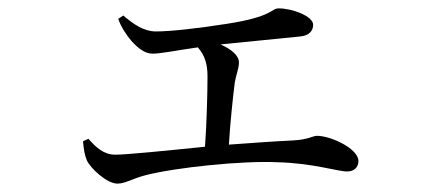

<svg xmlns="http://www.w3.org/2000/svg" viewBox="-20 -478 1040 458"><path d="M178 -141C180 -120 182 -108 187 -96C195 -77 235 -40 260 -40C279 -40 296 -52 327 -60C401 -79 560 -95 641 -91C726 -89 785 -69 808 -69C825 -69 835 -79 835 -94C835 -123 770 -154 736 -154C726 -154 716 -145 679 -143C635 -141 581 -137 526 -133C529 -185 536 -249 540 -281C543 -299 550 -315 550 -329C550 -346 531 -361 506 -372L696 -391C718 -393 727 -405 727 -419C727 -439 678 -458 645 -458C626 -458 632 -438 520 -421C450 -410 386 -403 352 -403C323 -403 299 -420 274 -441L262 -433C269 -413 282 -394 293 -381C308 -364 325 -350 344 -350C364 -350 402 -358 452 -365C468 -346 475 -327 475 -295C475 -259 473 -181 469 -128C371 -118 281 -109 255 -109C228 -109 209 -126 191 -147Z"/></svg>

Font: Harano Aji Mincho K1
Style: Regular
Weight: 400
Foundry: Masamichi Hosoda
Version: HaranoAjiMinchoK1-Regular version 20230610;ttx 4.39.4